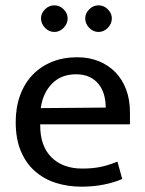

<svg xmlns="http://www.w3.org/2000/svg" viewBox="-20 -692 544 721"><path d="M468 -225H131V-221Q131 -143 173.5 -101Q216 -59 289 -59Q327 -59 356.5 -65Q386 -71 421 -85L439 -20Q410 -7 370.5 1Q331 9 286 9Q235 9 190.5 -5Q146 -19 112 -48.5Q78 -78 58.5 -124Q39 -170 39 -234Q39 -289 55.5 -334Q72 -379 102 -410.5Q132 -442 174.5 -459.5Q217 -477 270 -477Q315 -477 351.5 -462Q388 -447 414 -420Q440 -393 454 -355Q468 -317 468 -271ZM377 -288Q377 -314 370.5 -336.5Q364 -359 350.5 -376Q337 -393 316 -403Q295 -413 265 -413Q210 -413 175.5 -378Q141 -343 133 -286ZM134 -623Q134 -642 149 -657Q164 -672 184 -672Q204 -672 219 -657Q234 -642 234 -623Q234 -603 219 -587.5Q204 -572 184 -572Q164 -572 149 -587.5Q134 -603 134 -623ZM300 -623Q300 -642 315 -657Q330 -672 350 -672Q370 -672 385 -657Q400 -642 400 -623Q400 -603 385 -587.5Q370 -572 350 -572Q330 -572 315 -587.5Q300 -603 300 -623Z"/></svg>

Font: Ek Mukta
Style: Regular
Weight: 400
Designer: Girish Dalvi and Yashodeep Gholap
Foundry: Ek Type
Version: Version 2.538;PS 1.001;hotconv 16.6.51;makeotf.lib2.5.65220;